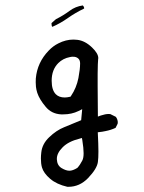

<svg xmlns="http://www.w3.org/2000/svg" viewBox="-20 -578 540 722"><path d="M296.4 -546.9Q296.4 -552.7 291.5 -557.6Q263.7 -553.7 242.2 -537.6Q217.8 -519.5 190.4 -505.9L173.8 -491.2Q173.8 -489.7 173.8 -489Q173.8 -488.3 173.8 -487.3Q173.8 -486.3 174.1 -484.9Q174.3 -483.4 174.3 -482.4Q175.3 -478 176.8 -477.1Q207 -490.2 235.4 -510.3Q263.7 -530.3 296.4 -545.9Q296.4 -546.4 296.4 -546.9ZM223.6 -211.4Q202.1 -211.4 189.9 -223.6Q174.3 -239.3 174.3 -274.4Q174.3 -315.9 199.2 -340.8Q216.8 -358.4 242.7 -363.3Q248.5 -364.7 252.9 -364.7Q257.3 -364.7 260.7 -364.3Q269.5 -362.8 275.1 -357.2Q280.8 -351.6 281.2 -340.8Q281.2 -339.8 281.2 -338.4Q281.2 -318.4 274.9 -284.7Q267.6 -247.6 247.1 -217.3L245.1 -214.4Q231.9 -211.4 223.6 -211.4ZM193.8 21Q193.8 20 193.8 19Q193.8 -2.4 215.8 -24.4Q237.8 -46.4 279.3 -56.6L288.1 -59.1L289.6 -50.3Q294.4 -20.5 294.4 -2Q294.4 16.1 289.6 25.4Q281.2 42 271 53.2Q253.9 64 241 64Q228 64 211.4 54Q194.8 43.9 193.8 21ZM395 -148.9Q392.6 -149.4 388.7 -149.4Q376.5 -149.4 358.9 -143.6L348.1 -139.6Q347.2 -226.6 347.2 -254.9Q347.2 -283.2 347.2 -300.8Q347.7 -343.3 349.1 -356Q349.6 -357.4 349.6 -359.4Q349.6 -377 326.2 -399.4Q299.8 -424.8 271 -428.2Q263.7 -429.2 256.3 -429.2Q227.5 -429.2 199.7 -415Q179.2 -404.8 163.1 -387.7Q120.1 -343.3 114.7 -283.2Q114.3 -275.9 114.3 -268.8Q114.3 -261.7 115.2 -251.7Q116.2 -241.7 120.1 -229Q128.4 -204.1 151.9 -176.3Q173.8 -149.9 209.5 -147.9Q213.4 -147.9 217.8 -147.9Q249.5 -147.9 275.4 -160.6L289.1 -167.5L285.2 -126Q251 -112.3 221.2 -99.6Q191.9 -87.9 165 -62Q138.7 -37.1 135.3 -4.9Q133.8 7.3 133.8 18.1Q133.8 37.1 137.7 51.3Q144 73.2 168.5 94.2Q192.9 115.2 233.4 124.5Q235.4 124.5 237.3 124.5Q279.3 124.5 311 91.8Q344.7 56.6 348.1 31.2Q350.1 17.6 350.1 -8.3Q350.1 -34.7 347.7 -80.6Q366.2 -82.5 376.5 -85Q397 -88.9 414.6 -97.2L422.4 -112.8Q422.9 -114.7 422.9 -118.7Q422.9 -122.6 421.1 -128.2Q419.4 -133.8 415.5 -138.7Z"/></svg>

Font: NaikaiFont
Style: Light
Weight: 300
Version: Version 1.89